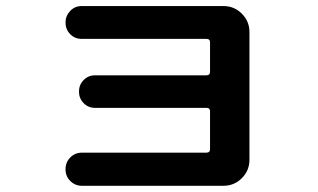

<svg xmlns="http://www.w3.org/2000/svg" viewBox="-20 -594 1040 628"><path d="M655.3 -94.7Q667 -94.7 667 -106.4V-230.5Q667 -241.2 655.3 -241.2H291Q268.6 -241.2 253.4 -256.8Q238.3 -272.5 238.3 -294.4Q238.3 -316.4 253.4 -332Q268.6 -347.7 291 -347.7H655.3Q667 -347.7 667 -359.4V-456.1Q667 -466.8 655.3 -466.8H247.1Q224.6 -466.8 209.5 -482.4Q194.3 -498 194.3 -520Q194.3 -542 209.5 -558.1Q224.6 -574.2 247.1 -574.2H710.9Q746.1 -574.2 771 -549.3Q795.9 -524.4 795.9 -489.3V-71.3Q795.9 -36.1 771 -11.2Q746.1 13.7 710.9 13.7H248Q225.6 13.7 210 -2Q194.3 -17.6 194.3 -40Q194.3 -63.5 210 -79.1Q225.6 -94.7 248 -94.7Z"/></svg>

Font: Rounded-X Mgen+ 1mn bold
Style: Bold
Weight: 700
Designer: [Source Han Sans]
Ryoko NISHIZUKA  (kana & ideographs); Paul D. Hunt (Latin, Greek & Cyrillic); Wenlong ZHANG  (bopomofo
Version: Version 1.059.20150602